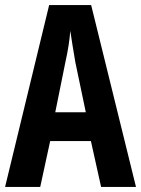

<svg xmlns="http://www.w3.org/2000/svg" viewBox="-20 -734 554 754"><path d="M197 -293 237 -491Q252 -558 256 -613Q264 -559 276 -489L317 -293ZM514 0 338 -714H173L0 0H138L177 -180H337L377 0Z"/></svg>

Font: Noto Sans UI Condensed
Style: Bold
Weight: 700
Width: 3
Designer: Monotype Design Team
Foundry: Monotype Imaging Inc.
Version: 1.001